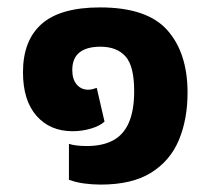

<svg xmlns="http://www.w3.org/2000/svg" viewBox="-20 -485 573 518"><path d="M252 13Q229 13 207 10Q185 7 166 0V-97Q174 -94 187 -92.5Q200 -91 214 -91Q257 -91 285.5 -106.5Q314 -122 328 -155Q342 -188 342 -239Q342 -307 318.5 -333Q295 -359 251 -359Q214 -359 194.5 -343.5Q175 -328 175 -296Q175 -271 187 -257Q199 -243 218 -243Q224 -243 230 -244.5Q236 -246 241 -248L262 -157Q249 -145 225 -138Q201 -131 176 -131Q115 -131 78.5 -172.5Q42 -214 42 -290Q42 -376 92.5 -420.5Q143 -465 250 -465Q377 -465 431.5 -403.5Q486 -342 486 -235Q486 -163 462.5 -107Q439 -51 387.5 -19Q336 13 252 13Z"/></svg>

Font: Farlight84_Sys_V01
Style: Bold
Weight: 700
Designer: Monotype Design Team, Nadine Chahine and Nizar Qandah
Foundry: Monotype Imaging Inc.
Version: Version 2.004;October 31, 2024;FontCreator 14.0.0.2814 64-bi